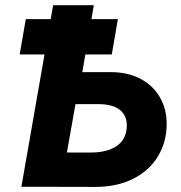

<svg xmlns="http://www.w3.org/2000/svg" viewBox="-20 -720 699 740"><path d="M194.8 -132.4 329 -132Q373.8 -132 405.2 -144.3Q436.6 -156.6 452.7 -180Q468.8 -203.4 468.8 -237.2Q468.8 -262.8 456.3 -281.2Q443.8 -299.6 419.7 -309.1Q395.6 -318.6 361.4 -318.6H234.2L256.2 -442H407.2Q471.8 -442 520.5 -416.7Q569.2 -391.4 595.8 -345.9Q622.4 -300.4 622.4 -242.6Q622.4 -173.6 589.2 -118.2Q556 -62.8 493.3 -31Q430.6 0.8 344.6 0.4L171.2 0ZM184.8 -700H341.6L290.4 -402.2L285.2 -399L214.4 0H62.4ZM79.4 -646.2H434.4L410.8 -510.2H55.8Z"/></svg>

Font: Fixel Italic Variable 20240409 Display Thin
Style: Italic
Weight: 100
Italic angle: -10°
Designer: AlfaBravo + MacPaw
Foundry: Kyrylo Tkachov, Marchela Mozhyna, Serhii Makarenko, Maria Weinstein, Zakhar Kryvoshyya
Version: Version 1.211;Glyphs 3.2 (3225)